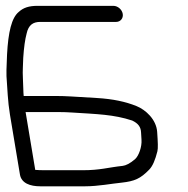

<svg xmlns="http://www.w3.org/2000/svg" viewBox="-20 -668 643 657"><path d="M183.6 -284.5C196.7 -284.5 210.8 -284 225.9 -283C313.2 -277.4 368.9 -276.4 432.2 -255.6C452.9 -245.8 461.9 -233.6 462.7 -214.6C463 -209 463.5 -200.7 464.2 -189.6C465.9 -166.1 455 -135 442.6 -123.9C425.6 -108.7 410.1 -101.5 399.7 -100.4C347.6 -94.8 323.8 -85.5 261.7 -85.5H136.3C120.9 -85.5 109.3 -85.9 100.6 -86.7L67.6 -284.5ZM368 -648H108.1C79.1 -648 59.9 -641.7 44.3 -627.3C19.7 -607.4 8.2 -558.4 4.1 -481.3L2.8 -446.9C2.1 -435.4 1.9 -422 2.2 -407.7L2.2 -407.5L2.2 -407.2C5.4 -364.2 6.5 -321.4 14 -276L48.2 -71C53.2 -40.7 83.7 -30.5 117.4 -30.5H272.2C315.1 -30.5 362.5 -39.7 396.3 -43C440.5 -47.9 460.4 -56.5 490.7 -87.7C502.7 -100.1 511.2 -121 518.6 -150.3C521.2 -160.8 520.2 -181.1 517.8 -216.8C514.8 -259.2 478.7 -292.2 447.1 -305C409.4 -320.2 366.5 -329.4 310.7 -332.7L221.7 -338C204.4 -339 188.7 -339.5 174.5 -339.5H61.1C60.6 -345.6 59.7 -354.9 59.7 -364.4C59.5 -387 56.8 -415.7 58.2 -435.7L59.5 -470C61.8 -505.5 65.8 -533.5 71 -552.7L71.1 -552.9L71.1 -553.2C77.5 -582.8 93.5 -593 117.3 -593H377.1C392.2 -593 402.5 -605.5 400 -620.5C397.5 -635.5 383 -648 368 -648Z"/></svg>

Font: MewTooHand
Style: BdWideLta
Weight: 400
Designer: Mew Too, Robert Jablonski
Version: Version 0.77